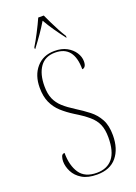

<svg xmlns="http://www.w3.org/2000/svg" viewBox="-174 -999 762 1077"><g transform="rotate(-20 207.0 -460.5)"><path d="M211 10Q156 10 122 -10.5Q88 -31 72 -62.5Q56 -94 56 -125Q56 -138 60.5 -152.5Q65 -167 80 -167Q80 -92 111 -46Q142 0 213 0Q275 0 308 -40.5Q341 -81 341 -165Q341 -212 327.5 -243Q314 -274 284 -299.5Q254 -325 206 -354Q166 -379 136.5 -406Q107 -433 90.5 -469.5Q74 -506 74 -558Q74 -632 114 -678Q154 -724 222 -724Q265 -724 295 -707.5Q325 -691 341.5 -665.5Q358 -640 358 -613Q358 -593 351 -583.5Q344 -574 334 -574Q334 -714 222 -714Q162 -714 132 -671.5Q102 -629 102 -557Q102 -511 115.5 -480.5Q129 -450 155 -426.5Q181 -403 221 -378Q261 -353 294.5 -327Q328 -301 348.5 -263.5Q369 -226 369 -168Q369 -87 329 -38.5Q289 10 211 10ZM123 -781Q141 -810 163.5 -853.5Q186 -897 201 -931H234Q244 -909 257.5 -881Q271 -853 285 -827Q299 -801 312 -781V-771H310Q281 -809 259.5 -840Q238 -871 218 -906Q197 -871 175.5 -840Q154 -809 125 -771H123Z"/></g></svg>

Font: Noto Serif Display Condensed Thin
Style: Regular
Weight: 100
Width: 3
Designer: Monotype Design Team
Foundry: Monotype Imaging Inc.
Version: Version 2.009